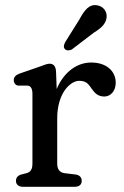

<svg xmlns="http://www.w3.org/2000/svg" viewBox="-20 -720 477 740"><path d="M231.5 -558C226.5 -548 223 -538 230.5 -530.5C237 -524 248.5 -525 257 -529.5L341.5 -594C370 -611.5 386.5 -627 390.5 -650C394.5 -672.5 380.5 -695 355 -699.5C324 -705 306 -682 286 -645ZM267.5 0C285 0 295 -8.5 295 -23C295 -36 287 -45.5 270.5 -47.5L229 -52.5C210 -55 200.5 -67.5 200.5 -89.5V-263.5C200.5 -362 251.5 -408.5 285.5 -408.5C307 -408.5 318 -400 327 -387L334 -377C346 -360 359 -348 382 -348C407 -348 426 -370 426 -401C426 -447 389 -479 332 -479C278 -479.5 226 -443 198.5 -377L196 -443.5C195 -466 185.5 -474.5 170.5 -474.5C161 -474.5 146.5 -468 129.5 -462L57 -437C41 -431.5 33 -423 33 -411.5C33 -400.5 40 -390 52 -390H85C98.5 -390 105 -378.5 105 -358V-89.5C105 -66.5 97 -56.5 82 -52.5L62.5 -47.5C48.5 -44 41.5 -35 41.5 -23C41.5 -8.5 52 0 69 0Z"/></svg>

Font: dr Title
Style: Regular
Weight: 400
Version: Version 1.000;hotconv 1.0.109;makeotfexe 2.5.65596